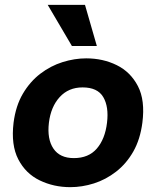

<svg xmlns="http://www.w3.org/2000/svg" viewBox="-20 -761 644 793"><path d="M270 12Q202 12 144 -16Q86 -44 55.5 -103Q25 -162 36 -254Q45 -324 74.5 -374Q104 -424 146.5 -456.5Q189 -489 238.5 -504.5Q288 -520 336 -520Q405 -520 462 -492Q519 -464 549.5 -405.5Q580 -347 568 -254Q559 -185 530.5 -135Q502 -85 459.5 -52Q417 -19 368 -3.5Q319 12 270 12ZM285 -108Q346 -108 380 -147.5Q414 -187 422 -254Q430 -320 406.5 -360Q383 -400 321 -400Q263 -400 226.5 -360Q190 -320 182 -254Q174 -187 200.5 -147.5Q227 -108 285 -108ZM277 -571 177 -741H331L380 -571Z"/></svg>

Font: Inclusive Sans
Style: Italic
Weight: 400
Italic angle: -7°
Designer: Olivia King
Foundry: Olivia King
Version: Version 2.004